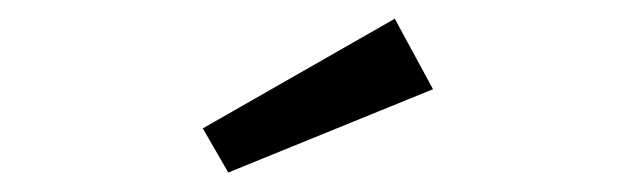

<svg xmlns="http://www.w3.org/2000/svg" viewBox="-20 -837 655 201"><path d="M393.3 -817.4 433.3 -743.6 219 -656.4 192.3 -702.6Z"/></svg>

Font: FiraCode Nerd Font Mono
Style: Regular
Weight: 400
Monospace: yes
Designer: Carrois Corporate, Edenspiekermann AG, Nikita Prokopov
Foundry: Carrois Corporate, Edenspiekermann AG, Nikita Prokopov
Version: Version 6.002;Nerd Fonts 3.4.0